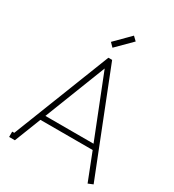

<svg xmlns="http://www.w3.org/2000/svg" viewBox="-209 -1003 1026 1130"><g transform="rotate(30 303.5 -438.5)"><path d="M291 -758.8 266.1 -784.2 365.2 -883.8 391.1 -858.9ZM491.2 -179.2H136.2L65.9 0H26.9V-36.1H41L299.8 -695.8H325.2L597.2 -6.8L564 6.8ZM312 -628.9 149.9 -213.9H477.1L313 -628.9Z"/></g></svg>

Font: Rawengulk
Style: Regular
Weight: 400
Version: Version 0.92